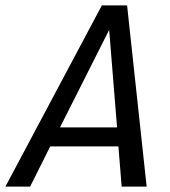

<svg xmlns="http://www.w3.org/2000/svg" viewBox="-60 -687 625 707"><path d="M388 0 376 -148H125L51 0H-40L315 -667H408L480 0ZM161 -218H371L342 -577Z"/></svg>

Font: Epunda Sans
Style: Italic
Weight: 400
Italic angle: -12.0243°
Designer: Simon Atzbach
Foundry: typofactur
Version: Version 2.204; ttfautohint (v1.8.4.7-5d5b)